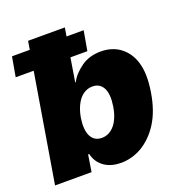

<svg xmlns="http://www.w3.org/2000/svg" viewBox="-132 -841 908 962"><g transform="rotate(-20 322.5 -360.0)"><path d="M1.4 -576.7 19.9 -681.8H114.7L122.2 -727.3H318.2L310.7 -681.8H402L383.5 -576.7H293.3L272.7 -450.3H275.6Q286.6 -471.6 302.9 -489Q319.2 -506.4 341.6 -522.4Q384.6 -552.6 446 -552.6Q475.5 -552.6 501.2 -544.6Q527 -536.6 547.8 -521.1Q568.5 -505.7 584 -483.7Q599.4 -461.6 608.3 -433.2Q618.3 -402 619.3 -362.7Q620.4 -323.5 612.2 -272.7Q596.9 -178.6 556.8 -116.1Q536.9 -85.2 513.1 -62Q489.3 -38.7 463.1 -23.4Q436.8 -8.2 408.6 -0.5Q380.3 7.1 350.9 7.1Q327.1 7.1 305 1.2Q283 -4.6 265.1 -16.7Q247.2 -28.8 234.4 -46.9Q221.6 -65 215.9 -89.5H210.2L196 0H1.4L97.3 -576.7ZM304 -143.5Q324.2 -143.5 341.6 -152.3Q359 -161.2 372.7 -177.7Q386.4 -194.2 396.1 -218.4Q405.9 -242.5 410.5 -272.7Q415.5 -303.3 413.7 -327.2Q411.9 -351.2 403.6 -367.7Q395.2 -384.2 381 -393.1Q366.8 -402 346.6 -402Q326.3 -402 308.8 -393.3Q291.2 -384.6 277.3 -367.9Q263.5 -351.2 253.6 -327.2Q243.6 -303.3 238.6 -272.7Q234 -242.9 236 -218.9Q237.9 -195 246.3 -178.3Q254.6 -161.6 269.2 -152.5Q283.7 -143.5 304 -143.5Z"/></g></svg>

Font: Inter P Black
Style: Italic
Weight: 900
Italic angle: -9.40001°
Designer: Rasmus Andersson
Foundry: rsms
Version: Version 3.018;git-588b23468